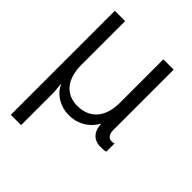

<svg xmlns="http://www.w3.org/2000/svg" viewBox="-209 -632 962 962"><g transform="rotate(45 271.5 -151.5)"><path d="M37 217H110V-17L105 -69H107C130 -18 185 13 244 13C306 13 359 -18 387 -70H389C391 -18 420 13 468 13C486 13 501 12 506 9V-50C502 -47 495 -46 487 -46C467 -46 454 -63 454 -92V-520H381V-211C381 -110 329 -50 241 -50C158 -50 110 -110 110 -210V-520H37Z"/></g></svg>

Font: Non Bureau Light
Style: Regular
Weight: 300
Designer: Jona Saucedo
Foundry: Non Foundry
Version: Version 1.000;FEAKit 1.0